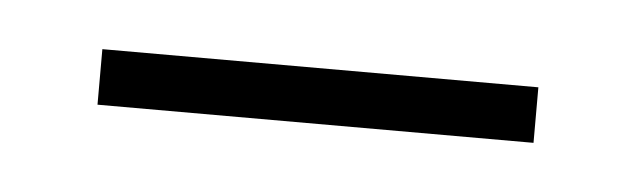

<svg xmlns="http://www.w3.org/2000/svg" viewBox="-22 -319 309 93"><g transform="rotate(5 132.0 -272.5)"><path d="M26 -259H238V-286H26Z"/></g></svg>

Font: Noto Sans Bengali ExtraCondensed Thin
Style: Regular
Weight: 100
Width: 2
Designer: Joana Ranito - Universal Thirst; Jelle Bosma - Monotype Design Team
Foundry: Universal Thirst ehf.
Version: Version 3.000